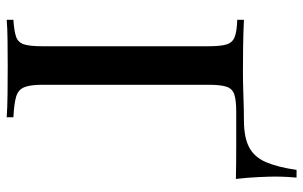

<svg xmlns="http://www.w3.org/2000/svg" viewBox="-186 -719 905 573"><g transform="rotate(90 266.5 -432.5)"><path d="M510 -865Q509 -854 508 -837Q507 -820 507 -801Q507 -784 508.5 -751.5Q510 -719 514 -684Q466 -685 415 -685Q364 -685 314 -685Q280 -685 262.5 -679.5Q245 -674 239 -656.5Q233 -639 233 -602V-106Q233 -70 240.5 -52Q248 -34 269 -28Q290 -22 330 -20V0Q303 -2 261.5 -2.5Q220 -3 177 -3Q135 -3 98.5 -2.5Q62 -2 39 0V-20Q72 -22 89.5 -28Q107 -34 112.5 -52Q118 -70 118 -106V-602Q118 -639 112.5 -656.5Q107 -674 90 -680.5Q73 -687 39 -688V-708Q79 -706 122.5 -705.5Q166 -705 195 -705Q226 -705 268 -706.5Q310 -708 339 -708Q390 -708 419.5 -723.5Q449 -739 464 -774Q479 -809 487 -865Z"/></g></svg>

Font: Playfair Display Medium
Style: Regular
Weight: 500
Designer: Claus Eggers Sørensen
Foundry: Claus Eggers Sørensen
Version: Version 1.203